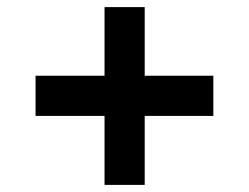

<svg xmlns="http://www.w3.org/2000/svg" viewBox="-20 -520 700 540"><path d="M274 0H387V-194H580V-307H387V-500H274V-307H80V-194H274Z"/></svg>

Font: Plus Jakarta Sans
Style: Bold
Weight: 700
Designer: Gumpita Rahayu
Foundry: Tokotype
Version: Version 2.004; ttfautohint (v1.8.3)